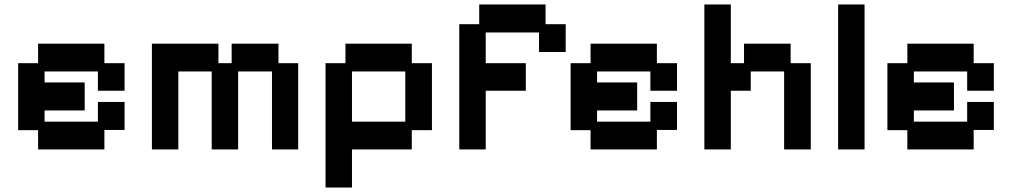

<svg xmlns="http://www.w3.org/2000/svg" viewBox="-20 -656 4517 857"><path d="M150 11V-75H61V-374H150V-461H446V-374H536V-251H417V-337H179V-288H358V-163H179V-113H417V-201H536V-76H446V11Z M658 11V-461H955V-374H1014V-461H1223V-374H1311V11H1194V-337H1043V11H925V-337H776V11Z M1433 181V-374H1522V-461H1818V-374H1908V-75H1818V11H1551V181ZM1551 -113H1789V-337H1551Z M2030 11V-548H2119V-636H2415V-548H2505V-424H2386V-511H2148V-374H2327V-251H2148V11Z M2616 11V-75H2527V-374H2616V-461H2912V-374H3002V-251H2883V-337H2645V-288H2824V-163H2645V-113H2883V-201H3002V-76H2912V11Z M3124 11V-636H3242V-374H3301V-461H3509V-374H3599V11H3480V-337H3331V-251H3242V11Z M3721 11V-636H3839V11Z M4030 11V-75H3941V-374H4030V-461H4326V-374H4416V-251H4297V-337H4059V-288H4238V-163H4059V-113H4297V-201H4416V-76H4326V11Z"/></svg>

Font: Pixelify Sans SemiBold
Style: Regular
Weight: 600
Designer: Stefie Justprince
Foundry: Typecalism Foundryline
Version: Version 1.000